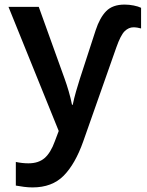

<svg xmlns="http://www.w3.org/2000/svg" viewBox="-20 -572 640 837"><path d="M122 245Q103 245 84.5 242.5Q66 240 49 237V134Q77 140 104 140Q148 140 174.5 117Q201 94 219 44L236 -1L17 -542H149L262 -228Q271 -203 279.5 -174Q288 -145 294 -115H297Q303 -144 311.5 -173.5Q320 -203 328 -228L397 -440Q415 -495 443 -523.5Q471 -552 523 -552Q543 -552 563 -548Q583 -544 595 -538V-448Q588 -450 579 -451.5Q570 -453 562 -453Q541 -453 523.5 -436Q506 -419 487 -365L343 44Q308 143 257.5 194Q207 245 122 245Z"/></svg>

Font: Noto Sans Mono SemiBold
Style: Regular
Weight: 600
Designer: Monotype Design Team
Foundry: Monotype Imaging Inc.
Version: Version 2.014; ttfautohint (v1.8.4.7-5d5b)